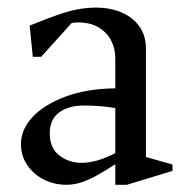

<svg xmlns="http://www.w3.org/2000/svg" viewBox="-20 -482 499 513"><path d="M157.3 11.7Q124.8 11.7 97.1 -2.3Q69.4 -16.3 52.7 -41Q36 -65.7 36 -97.1Q36 -136 66.8 -169.1Q97.6 -202.3 154.4 -223.7Q211.2 -245 288.1 -246V-326Q288.1 -351.3 277.4 -372.8Q266.8 -394.3 244.6 -408.2Q222.4 -422.1 187.7 -422.1Q185.4 -422.1 179.5 -421.6Q173.6 -421.1 171.1 -420.1L90 -330.3H67.6L59.3 -413.6Q101.4 -430.8 131.8 -441.5Q162.2 -452.2 187.2 -457Q212.1 -461.7 236.7 -461.7Q274.3 -461.7 304.4 -448.9Q334.4 -436.2 352.2 -411.7Q369.9 -387.3 369.9 -351.3V-62.6L440.9 -42.4V-25.4L319.1 11.7H288.1V-43.3Q263.2 -27 241 -14.5Q218.8 -2.1 198.7 4.8Q178.5 11.7 157.3 11.7ZM197.7 -46.9Q217.2 -46.9 239 -53Q260.7 -59 288.1 -72.8V-193.1Q274.7 -195.7 252.4 -197.9Q230.1 -200.1 203.6 -200.1Q163.7 -200.1 138.4 -181.8Q113 -163.6 113 -126Q113 -86 138.9 -66.4Q164.7 -46.9 197.7 -46.9Z"/></svg>

Font: Ancizar Serif Light
Style: Regular
Weight: 300
Designer: Cesar Puertas, Viviana Monsalve, Julian Moncada, Julian Prieto, Jose Castro, Felipe Aragon, Mariel Hernandez, Sara Alarc
Version: Version 8.100